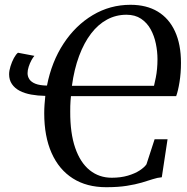

<svg xmlns="http://www.w3.org/2000/svg" viewBox="-20 -771 782 801"><path d="M423 10Q341.5 10 283.8 -26.8Q226 -63.5 195.2 -132.8Q164.5 -202 164.5 -298.5Q164.5 -317 165.8 -334.8Q167 -352.5 169 -371Q137.5 -371.5 110 -376.5Q82.5 -381.5 62 -392.2Q41.5 -403 29.8 -420.2Q18 -437.5 18 -461Q18 -476 23.8 -494.5Q29.5 -513 38 -528.8Q46.5 -544.5 55 -551L123.5 -538Q118 -532 111.2 -519.8Q104.5 -507.5 99.8 -493Q95 -478.5 95 -466Q95 -451.5 102.8 -440Q110.5 -428.5 128.2 -421.5Q146 -414.5 176 -414Q195.5 -513.5 245.2 -589.2Q295 -665 367 -708Q439 -751 524.5 -751Q591 -751 638 -722.8Q685 -694.5 710 -640.2Q735 -586 735 -508.5Q735 -467 729 -429.2Q723 -391.5 715 -370H276Q275 -359.5 274.2 -349.5Q273.5 -339.5 273.2 -328.8Q273 -318 273 -306Q272.5 -215.5 293.8 -154Q315 -92.5 354.2 -61Q393.5 -29.5 446 -29.5Q483.5 -29.5 513.2 -38.2Q543 -47 562.8 -60Q582.5 -73 591 -85.5L625 -190H679L655 -31.5Q637 -30 617.2 -23.5Q597.5 -17 571.2 -9.2Q545 -1.5 509 4.2Q473 10 423 10ZM622.5 -413Q626.5 -430 630 -447.5Q633.5 -465 635.2 -484Q637 -503 637 -524Q637 -556 630.2 -588.8Q623.5 -621.5 608.5 -648.8Q593.5 -676 568.5 -692.8Q543.5 -709.5 507.5 -709.5Q464 -709.5 426.8 -689.5Q389.5 -669.5 360 -631Q330.5 -592.5 310 -537.5Q289.5 -482.5 280 -413Z"/></svg>

Font: Merriweather 72pt
Style: Italic
Weight: 400
Italic angle: -7.8°
Version: Version 2.101